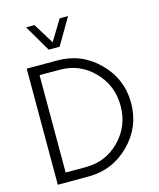

<svg xmlns="http://www.w3.org/2000/svg" viewBox="-142 -1099 991 1198"><g transform="rotate(-15 353.5 -500.0)"><path d="M243 -829 143 -1000H197L279 -867L360 -1000H414L314 -829ZM80 0V-750H279Q434 -750 544 -640Q654 -530 654 -375Q654 -220 544 -110Q434 0 279 0ZM147 -61H278Q407 -61 496.5 -152.5Q586 -244 586 -375Q586 -506 496.5 -598Q407 -690 278 -690H147Z"/></g></svg>

Font: Orkney Light
Style: Regular
Weight: 300
Designer: Samuel Oakes and Alfredo Marco Pradil
Foundry: Alfredo Marco Pradil
Version: 1.0; ttfautohint (v1.5)